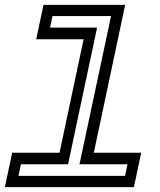

<svg xmlns="http://www.w3.org/2000/svg" viewBox="-47 -770 658 790"><path d="M-27 0 3 -141.5H198L297 -608.5H102L132 -750H468L339 -141.5H534L504 0ZM29 -46.5H467.5L477.5 -94H280L410 -704H169L159 -656.5H352.5L233 -94H39Z"/></svg>

Font: Tourney Expanded Medium
Style: Italic
Weight: 500
Width: 7
Italic angle: -12°
Designer: Tyler Finck
Foundry: Etcetera Type Co
Version: Version 1.010; ttfautohint (v1.8.3)